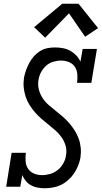

<svg xmlns="http://www.w3.org/2000/svg" viewBox="-20 -996 543 1024"><path d="M218 8Q199 8 180 4.5Q161 1 145 -8Q129 -17 117.5 -31Q106 -45 99 -62L88 0H13L42 -181H118Q115 -159 116.5 -136.5Q118 -114 129.5 -96.5Q141 -79 161 -70.5Q181 -62 204 -62Q204 -62 204 -62Q204 -62 204 -62Q226 -62 248 -68.5Q270 -75 288 -89.5Q306 -104 317.5 -124.5Q329 -145 332 -167Q337 -194 330 -218.5Q323 -243 309 -263Q295 -283 276.5 -299.5Q258 -316 239 -331Q220 -346 201.5 -362Q183 -378 167 -396.5Q151 -415 138 -435.5Q125 -456 117 -480Q109 -504 106.5 -529.5Q104 -555 108 -582Q112 -602 119 -621.5Q126 -641 136 -660Q146 -679 160.5 -695.5Q175 -712 193.5 -723.5Q212 -735 232.5 -739Q253 -743 273 -743Q295 -743 316 -739Q337 -735 355 -725Q373 -715 387 -700Q401 -685 409 -667L421 -735H497L467 -554H391Q394 -576 392.5 -598.5Q391 -621 380 -638.5Q369 -656 348.5 -664.5Q328 -673 306 -673Q285 -673 263.5 -666.5Q242 -660 225.5 -645Q209 -630 198.5 -610Q188 -590 185 -568Q181 -542 187.5 -517.5Q194 -493 207.5 -472.5Q221 -452 239.5 -436Q258 -420 277 -405Q296 -390 314.5 -374Q333 -358 349 -339.5Q365 -321 378 -300.5Q391 -280 399.5 -257Q408 -234 410.5 -208Q413 -182 409 -155Q405 -133 396.5 -112Q388 -91 375 -71.5Q362 -52 344 -36Q326 -20 305.5 -10Q285 0 262.5 4Q240 8 218 8ZM221 -795 162 -851 312 -976H399L503 -846L434 -800L348 -925Z"/></svg>

Font: Iosevka Slab
Style: Italic
Weight: 400
Italic angle: -9°
Monospace: yes
Designer: Belleve Invis
Foundry: Belleve Invis
Version: Version 11.1.0; ttfautohint (v1.8.3)